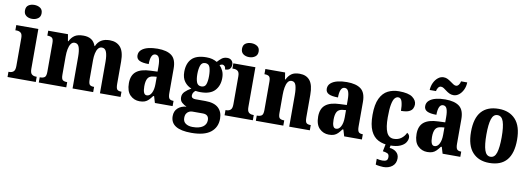

<svg xmlns="http://www.w3.org/2000/svg" viewBox="-71 -1243 5409 1954"><g transform="rotate(10 2634.0 -266.0)"><path d="M154 -626Q118 -626 93.5 -644Q69 -662 69 -698Q69 -736 93.5 -753Q118 -770 154 -770Q189 -770 215 -753Q241 -736 241 -698Q241 -662 215 -644Q189 -626 154 -626ZM12 0V-54H22Q47 -54 64 -68.5Q81 -83 81 -126V-415Q81 -455 64 -468.5Q47 -482 23 -482H8V-536H236V-125Q236 -82 253 -68Q270 -54 295 -54H304V0Z M335 0V-54H340Q369 -54 385.5 -66Q402 -78 402 -123V-420Q402 -462 386 -473.5Q370 -485 341 -485H338V-536H542L554 -466H559Q578 -506 610 -527.5Q642 -549 701 -549Q749 -549 781 -529Q813 -509 829 -464H833Q868 -549 973 -549Q1044 -549 1083.5 -503.5Q1123 -458 1123 -356V-125Q1123 -79 1135.5 -66.5Q1148 -54 1177 -54H1180V0H967V-327Q967 -391 953.5 -426.5Q940 -462 907 -462Q883 -462 868 -442.5Q853 -423 846 -390.5Q839 -358 839 -320V-125Q839 -79 851.5 -66.5Q864 -54 893 -54H897V0H684V-327Q684 -391 671.5 -426.5Q659 -462 625 -462Q601 -462 586 -440.5Q571 -419 564.5 -384Q558 -349 558 -308V-119Q558 -77 572.5 -65.5Q587 -54 617 -54H619V0Z M1377 10Q1320 10 1279.5 -30Q1239 -70 1239 -153Q1239 -235 1287.5 -274Q1336 -313 1434 -316L1506 -319V-374Q1506 -429 1494.5 -458Q1483 -487 1455 -487Q1429 -487 1416.5 -458.5Q1404 -430 1404 -379Q1339 -379 1307.5 -395Q1276 -411 1276 -447Q1276 -482 1302 -505Q1328 -528 1371.5 -538.5Q1415 -549 1467 -549Q1564 -549 1613 -511Q1662 -473 1662 -379V-125Q1662 -84 1673.5 -69Q1685 -54 1715 -54H1718V0H1535L1515 -67H1506Q1486 -40 1469 -23Q1452 -6 1430.5 2Q1409 10 1377 10ZM1439 -62Q1470 -62 1488.5 -97.5Q1507 -133 1507 -191V-266L1475 -263Q1432 -259 1415.5 -231Q1399 -203 1399 -149Q1399 -107 1408.5 -84.5Q1418 -62 1439 -62Z M1951 235Q1736 235 1736 100Q1736 48 1769.5 17Q1803 -14 1858 -19Q1832 -30 1809.5 -49.5Q1787 -69 1787 -105Q1787 -138 1811.5 -162.5Q1836 -187 1875 -209Q1832 -225 1803 -263.5Q1774 -302 1774 -364Q1774 -453 1821.5 -501Q1869 -549 1972 -549Q2006 -549 2032 -542Q2058 -535 2082 -521Q2103 -545 2125.5 -562.5Q2148 -580 2182 -580Q2211 -580 2227 -562.5Q2243 -545 2243 -521Q2243 -496 2229 -478Q2215 -460 2178 -460Q2178 -483 2167 -493.5Q2156 -504 2146 -504Q2137 -504 2129.5 -500.5Q2122 -497 2116 -494Q2137 -473 2151.5 -442.5Q2166 -412 2166 -369Q2166 -289 2119.5 -239Q2073 -189 1972 -189Q1962 -189 1945.5 -190Q1929 -191 1921 -193Q1911 -187 1901.5 -173Q1892 -159 1892 -142Q1892 -124 1904 -116.5Q1916 -109 1933 -109H2037Q2128 -109 2172 -68.5Q2216 -28 2216 43Q2216 132 2151 183.5Q2086 235 1951 235ZM1970 -248Q2007 -248 2018.5 -280Q2030 -312 2030 -365Q2030 -419 2018.5 -454Q2007 -489 1970 -489Q1934 -489 1921.5 -453.5Q1909 -418 1909 -364Q1909 -313 1921.5 -280.5Q1934 -248 1970 -248ZM1954 174Q2023 174 2059.5 148.5Q2096 123 2096 79Q2096 20 2033 20H1925Q1910 20 1894 27Q1878 34 1866.5 51Q1855 68 1855 98Q1855 136 1883 155Q1911 174 1954 174Z M2397 -626Q2361 -626 2336.5 -644Q2312 -662 2312 -698Q2312 -736 2336.5 -753Q2361 -770 2397 -770Q2432 -770 2458 -753Q2484 -736 2484 -698Q2484 -662 2458 -644Q2432 -626 2397 -626ZM2255 0V-54H2265Q2290 -54 2307 -68.5Q2324 -83 2324 -126V-415Q2324 -455 2307 -468.5Q2290 -482 2266 -482H2251V-536H2479V-125Q2479 -82 2496 -68Q2513 -54 2538 -54H2547V0Z M2578 0V-54H2582Q2612 -54 2628.5 -66Q2645 -78 2645 -123V-417Q2645 -459 2630 -470.5Q2615 -482 2586 -482H2582V-536H2786L2797 -466H2802Q2821 -506 2851 -527.5Q2881 -549 2935 -549Q3005 -549 3041.5 -503.5Q3078 -458 3078 -356V-125Q3078 -79 3090.5 -66.5Q3103 -54 3132 -54H3136V0H2923V-327Q2923 -391 2911.5 -427Q2900 -463 2867 -463Q2842 -463 2827.5 -441Q2813 -419 2807 -383.5Q2801 -348 2801 -308V-119Q2801 -77 2815.5 -65.5Q2830 -54 2859 -54H2862V0Z M3333 10Q3276 10 3235.5 -30Q3195 -70 3195 -153Q3195 -235 3243.5 -274Q3292 -313 3390 -316L3462 -319V-374Q3462 -429 3450.5 -458Q3439 -487 3411 -487Q3385 -487 3372.5 -458.5Q3360 -430 3360 -379Q3295 -379 3263.5 -395Q3232 -411 3232 -447Q3232 -482 3258 -505Q3284 -528 3327.5 -538.5Q3371 -549 3423 -549Q3520 -549 3569 -511Q3618 -473 3618 -379V-125Q3618 -84 3629.5 -69Q3641 -54 3671 -54H3674V0H3491L3471 -67H3462Q3442 -40 3425 -23Q3408 -6 3386.5 2Q3365 10 3333 10ZM3395 -62Q3426 -62 3444.5 -97.5Q3463 -133 3463 -191V-266L3431 -263Q3388 -259 3371.5 -231Q3355 -203 3355 -149Q3355 -107 3364.5 -84.5Q3374 -62 3395 -62Z M3963 10Q3895 10 3844 -16Q3793 -42 3765 -102.5Q3737 -163 3737 -266Q3737 -374 3767 -436Q3797 -498 3847.5 -523.5Q3898 -549 3961 -549Q4060 -549 4102 -517.5Q4144 -486 4144 -444Q4144 -423 4134.5 -402.5Q4125 -382 4097.5 -369Q4070 -356 4015 -356Q4015 -409 4004.5 -448Q3994 -487 3965 -487Q3944 -487 3928 -467.5Q3912 -448 3903 -400Q3894 -352 3894 -267Q3894 -166 3917 -114.5Q3940 -63 3992 -63Q4037 -63 4069 -87.5Q4101 -112 4116 -147Q4143 -132 4143 -102Q4143 -77 4126.5 -51Q4110 -25 4070.5 -7.5Q4031 10 3963 10ZM3936 238Q3923 238 3898 235Q3873 232 3857 227V167Q3891 175 3916 175Q3942 175 3956.5 166Q3971 157 3971 130Q3971 101 3952 92.5Q3933 84 3905 81L3923 -9H3976L3967 35Q4010 39 4037.5 63Q4065 87 4065 127Q4065 180 4028.5 209Q3992 238 3936 238Z M4350 10Q4293 10 4252.5 -30Q4212 -70 4212 -153Q4212 -235 4260.5 -274Q4309 -313 4407 -316L4479 -319V-374Q4479 -429 4467.5 -458Q4456 -487 4428 -487Q4402 -487 4389.5 -458.5Q4377 -430 4377 -379Q4312 -379 4280.5 -395Q4249 -411 4249 -447Q4249 -482 4275 -505Q4301 -528 4344.5 -538.5Q4388 -549 4440 -549Q4537 -549 4586 -511Q4635 -473 4635 -379V-125Q4635 -84 4646.5 -69Q4658 -54 4688 -54H4691V0H4508L4488 -67H4479Q4459 -40 4442 -23Q4425 -6 4403.5 2Q4382 10 4350 10ZM4412 -62Q4443 -62 4461.5 -97.5Q4480 -133 4480 -191V-266L4448 -263Q4405 -259 4388.5 -231Q4372 -203 4372 -149Q4372 -107 4381.5 -84.5Q4391 -62 4412 -62ZM4512 -606Q4489 -606 4469.5 -615.5Q4450 -625 4434 -637.5Q4418 -650 4403.5 -659.5Q4389 -669 4374 -669Q4357 -669 4345.5 -652.5Q4334 -636 4331 -616H4266Q4268 -658 4284.5 -692Q4301 -726 4327 -747Q4353 -768 4385 -768Q4408 -768 4427 -758Q4446 -748 4462.5 -736Q4479 -724 4493.5 -714.5Q4508 -705 4522 -705Q4537 -705 4549.5 -721Q4562 -737 4565 -758H4629Q4628 -716 4611.5 -681.5Q4595 -647 4569 -626.5Q4543 -606 4512 -606Z M4990 10Q4880 10 4817 -59.5Q4754 -129 4754 -270Q4754 -411 4814.5 -480Q4875 -549 4993 -549Q5103 -549 5166.5 -480Q5230 -411 5230 -270Q5230 10 4990 10ZM4992 -54Q5036 -54 5053.5 -109Q5071 -164 5071 -270Q5071 -376 5053 -430Q5035 -484 4991 -484Q4948 -484 4930.5 -430Q4913 -376 4913 -270Q4913 -164 4931 -109Q4949 -54 4992 -54Z"/></g></svg>

Font: Noto Serif Thai Condensed ExtraBold
Style: Regular
Weight: 800
Width: 3
Designer: Monotype Design Team
Foundry: Monotype Imaging Inc.
Version: Version 2.002; ttfautohint (v1.8.4.7-5d5b)